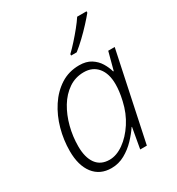

<svg xmlns="http://www.w3.org/2000/svg" viewBox="-184 -880 923 1004"><g transform="rotate(-30 277.5 -378.0)"><path d="M195.3 9.8Q126.5 9.8 88.1 -39.8Q49.8 -89.4 49.8 -176.3Q49.8 -242.7 67.6 -307.4Q85.4 -372.1 119.9 -424.8Q154.3 -477.5 203.6 -509.3Q252.9 -541 315.9 -541Q358.4 -541 386.5 -523.2Q414.6 -505.4 430.9 -478.5Q447.3 -451.7 454.6 -424.3H458L486.3 -530.8H525.4L413.1 0H373L395 -124H392.6Q373 -94.2 343.5 -63.2Q314 -32.2 276.4 -11.2Q238.8 9.8 195.3 9.8ZM208.5 -33.2Q250.5 -33.2 293.7 -63.7Q336.9 -94.2 371.1 -146.7Q405.3 -199.2 419.9 -265.1Q426.8 -294.9 429.4 -317.9Q432.1 -340.8 432.1 -360.4Q432.1 -424.8 401.9 -461.2Q371.6 -497.6 318.8 -497.6Q267.6 -497.6 227.1 -470Q186.5 -442.4 158.4 -396Q130.4 -349.6 115.5 -292.2Q100.6 -234.9 100.6 -175.8Q100.6 -108.4 127.9 -70.8Q155.3 -33.2 208.5 -33.2ZM305.7 -606V-614.3Q326.7 -634.3 351.1 -661.4Q375.5 -688.5 397.9 -716.3Q420.4 -744.1 434.6 -766.1H491.2V-757.8Q474.6 -737.3 449 -709.5Q423.3 -681.6 394.5 -654.1Q365.7 -626.5 339.4 -606Z"/></g></svg>

Font: Open Sans Light
Style: Italic
Weight: 300
Italic angle: -12°
Designer: Monotype Design Team
Foundry: Monotype Imaging Inc.
Version: Version 3.003; ttfautohint (v1.8.4)